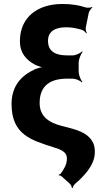

<svg xmlns="http://www.w3.org/2000/svg" viewBox="-20 -741 538 964"><path d="M155 -393C87 -362 38 -309 38 -219C38 -65 137 -37 251 -1L274 7C294 15 316 27 316 55C316 85 300 110 286 129C284 133 278 135 275 136V140C278 139 286 141 289 144L331 182C336 186 341 198 341 203H345C345 198 352 186 358 181C380 163 402 140 420 117C437 94 456 61 456 26C457 7 454 -9 448 -23C426 -69 380 -85 328 -99L286 -110C233 -124 179 -151 179 -224C179 -313 235 -346 316 -346H346C360 -346 383 -336 391 -327L394 -330C385 -339 375 -365 375 -381V-426C375 -443 386 -471 395 -480L392 -483C384 -474 360 -463 346 -463H315C265 -463 221 -479 221 -536C221 -587 262 -604 313 -604C344 -604 367 -598 392 -591C399 -589 410 -579 413 -573L416 -576C412 -581 409 -595 411 -604L425 -674C427 -684 437 -699 444 -703L442 -706C436 -702 418 -701 409 -704C376 -715 339 -721 294 -721C261 -721 232 -717 205 -708C135 -685 80 -630 80 -533C80 -474 113 -439 156 -416C171 -409 193 -402 206 -401V-405C193 -406 170 -399 155 -393Z"/></svg>

Font: Asimov
Style: EdgeExtreme
Weight: 500
Designer: Google
Version: Version 2.000980: 2014